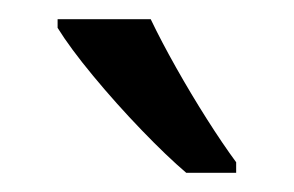

<svg xmlns="http://www.w3.org/2000/svg" viewBox="-20 -786 306 200"><path d="M137 -766Q148 -743 163.5 -715.5Q179 -688 195.5 -662Q212 -636 226 -617V-606H174Q154 -623 127.5 -650.5Q101 -678 77 -707Q53 -736 40 -757V-766Z"/></svg>

Font: Noto Sans Kannada ExtraCondensed
Style: Regular
Weight: 400
Width: 2
Designer: Jelle Bosma - Monotype Design Team
Foundry: Monotype Imaging Inc.
Version: Version 2.005; ttfautohint (v1.8.4.7-5d5b)